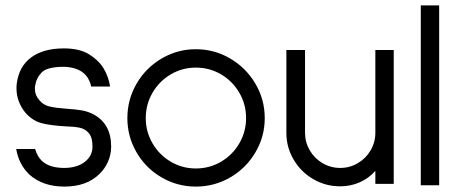

<svg xmlns="http://www.w3.org/2000/svg" viewBox="-20 -685 1694 710"><path d="M135 -90Q163 -64 217 -64Q264 -64 293 -86Q322 -108 322 -143Q322 -176 309 -192Q296 -208 275.5 -212.5Q255 -217 219 -218Q167 -221 134 -229.5Q101 -238 74 -268Q41 -309 41 -358Q41 -370 42 -376Q50 -439 95 -472.5Q140 -506 216 -506H217Q273 -506 308 -485Q343 -464 362 -434Q382 -401 387 -365H317Q315 -379 304 -398Q279 -436 217 -438Q154 -438 134 -417Q114 -396 110 -368Q109 -364 109 -357Q109 -333 126 -314Q140 -297 162 -291.5Q184 -286 225 -283Q258 -281 281.5 -277Q305 -273 326 -262Q391 -227 391 -143Q391 -114 379.5 -87.5Q368 -61 347 -41Q300 5 218 5Q138 5 88 -40Q49 -78 40 -134H110Q118 -106 135 -90Z M451 -248Q451 -317 485 -375.5Q519 -434 577.5 -468.5Q636 -503 704 -503Q773 -503 831.5 -468.5Q890 -434 924.5 -375.5Q959 -317 959 -248Q959 -180 924.5 -121.5Q890 -63 831.5 -29Q773 5 704 5Q636 5 577.5 -29Q519 -63 485 -121.5Q451 -180 451 -248ZM890 -248Q890 -299 865 -342Q840 -385 797.5 -410Q755 -435 704 -435Q654 -435 611.5 -410Q569 -385 544 -342Q519 -299 519 -248Q519 -198 544 -155Q569 -112 611.5 -87Q654 -62 704 -62Q755 -62 797.5 -87Q840 -112 865 -155Q890 -198 890 -248Z M1039 -194V-500H1108V-194Q1108 -159 1125.5 -129Q1143 -99 1173 -81.5Q1203 -64 1238 -64Q1273 -64 1303 -81.5Q1333 -99 1350.5 -129Q1368 -159 1368 -194V-500H1436V-5H1368V-53Q1343 -25 1309.5 -10.5Q1276 4 1238 4Q1184 4 1138.5 -22.5Q1093 -49 1066 -94.5Q1039 -140 1039 -194Z M1604 -665V0H1536V-665Z"/></svg>

Font: Sulphur Point
Style: Regular
Weight: 400
Designer: Noponies / Dale Sattler
Foundry: Noponies
Version: Version 1.000; ttfautohint (v1.8)